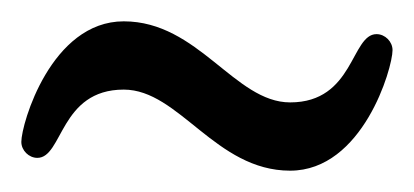

<svg xmlns="http://www.w3.org/2000/svg" viewBox="-20 -90 388 180"><path d="M0 43C0 51 7 58 15 58C39 58 36 -6 96 -6C148 -6 182 70 252 70C320 70 348 -26 348 -43C348 -51 341 -58 333 -58C309 -58 312 6 252 6C200 6 166 -70 96 -70C28 -70 0 26 0 43Z"/></svg>

Font: Ekmelos
Style: Regular
Weight: 500
Designer: Thomas Richter (thomas-richter@aon.at)
Version: Version 2.58